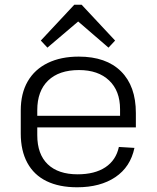

<svg xmlns="http://www.w3.org/2000/svg" viewBox="-20 -787 665 814"><path d="M307 7Q231 7 177.5 -19Q124 -45 96 -96.5Q68 -148 68 -221V-319Q68 -391 97.5 -442Q127 -493 182.5 -520Q238 -547 314 -547Q430 -547 493 -484.5Q556 -422 556 -308V-247H124V-296H501L489 -276V-324Q489 -402 442.5 -446Q396 -490 315 -490Q230 -490 184 -445.5Q138 -401 138 -320V-214Q138 -133 182.5 -90.5Q227 -48 309 -48Q382 -48 427 -78Q472 -108 484 -164L550 -160Q533 -79 469 -36Q405 7 307 7ZM153 -615 295 -767H326L468 -615L440 -585L295 -710H328L181 -585Z"/></svg>

Font: Pathway Extreme 28pt Light
Style: Regular
Weight: 300
Designer: Eduardo Rodriguez Tunni
Foundry: Eduardo Rodriguez Tunni
Version: Version 1.001;gftools[0.9.26]